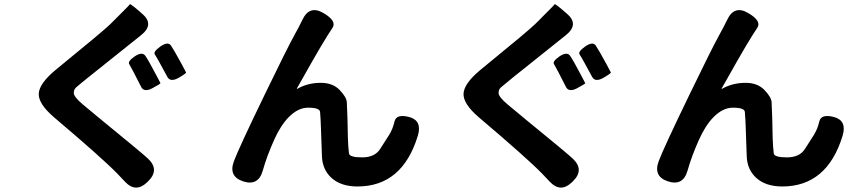

<svg xmlns="http://www.w3.org/2000/svg" viewBox="-20 -828 4040 904"><path d="M674 29Q620 82 569 28L532 -11Q464 -81 233 -277Q160 -340 162.5 -387.5Q165 -435 242 -499L270 -522Q465 -681 499 -714Q525 -739 532 -747Q539 -754 566 -781Q589 -804 591.5 -808Q594 -812 651 -762Q707 -713 645 -663L396 -464Q367 -441 339 -417Q327 -407 327.5 -389.5Q328 -372 369 -337L440 -278Q658 -100 678 -80Q732 -28 678 25ZM698 -413Q659 -392 645 -418Q597 -513 588.5 -526Q580 -539 615 -563Q650 -586 664.5 -565Q679 -544 717 -472Q734 -439 735.5 -436.5Q737 -434 698 -413ZM820 -461Q782 -440 768 -466Q718 -559 709 -571.5Q700 -584 735 -609Q771 -634 785 -613.5Q799 -593 836 -525Q853 -492 856 -487Q858 -483 820 -461Z M1217 -24Q1196 49 1125 26Q1055 3 1081 -68Q1103 -128 1228 -386Q1332 -601 1368 -666Q1386 -698 1402 -731L1404 -735Q1437 -805 1502 -767Q1568 -729 1545 -696Q1505 -638 1407 -463L1378 -412Q1376 -408 1380 -410Q1429 -438 1491 -438Q1547 -438 1579.5 -404Q1612 -370 1613 -346Q1615 -308 1616 -270L1618 -177Q1619 -141 1623 -106Q1625 -87 1685 -87Q1745 -87 1770 -127Q1790 -159 1811 -191Q1829 -219 1837.5 -256Q1846 -293 1907 -277Q1969 -260 1947 -188Q1874 50 1663 50Q1584 50 1539 8Q1499 -30 1496 -89L1491 -229Q1490 -265 1487 -301Q1485 -321 1431 -321Q1383 -321 1339 -276Q1301 -237 1271 -170Q1236 -92 1217 -24Z M2674 29Q2620 82 2569 28L2532 -11Q2464 -81 2233 -277Q2160 -340 2162.5 -387.5Q2165 -435 2242 -499L2270 -522Q2465 -681 2499 -714Q2525 -739 2532 -747Q2539 -754 2566 -781Q2589 -804 2591.5 -808Q2594 -812 2651 -762Q2707 -713 2645 -663L2396 -464Q2367 -441 2339 -417Q2327 -407 2327.5 -389.5Q2328 -372 2369 -337L2440 -278Q2658 -100 2678 -80Q2732 -28 2678 25ZM2698 -413Q2659 -392 2645 -418Q2597 -513 2588.5 -526Q2580 -539 2615 -563Q2650 -586 2664.5 -565Q2679 -544 2717 -472Q2734 -439 2735.5 -436.5Q2737 -434 2698 -413ZM2820 -461Q2782 -440 2768 -466Q2718 -559 2709 -571.5Q2700 -584 2735 -609Q2771 -634 2785 -613.5Q2799 -593 2836 -525Q2853 -492 2856 -487Q2858 -483 2820 -461Z M3217 -24Q3196 49 3125 26Q3055 3 3081 -68Q3103 -128 3228 -386Q3332 -601 3368 -666Q3386 -698 3402 -731L3404 -735Q3437 -805 3502 -767Q3568 -729 3545 -696Q3505 -638 3407 -463L3378 -412Q3376 -408 3380 -410Q3429 -438 3491 -438Q3547 -438 3579.5 -404Q3612 -370 3613 -346Q3615 -308 3616 -270L3618 -177Q3619 -141 3623 -106Q3625 -87 3685 -87Q3745 -87 3770 -127Q3790 -159 3811 -191Q3829 -219 3837.5 -256Q3846 -293 3907 -277Q3969 -260 3947 -188Q3874 50 3663 50Q3584 50 3539 8Q3499 -30 3496 -89L3491 -229Q3490 -265 3487 -301Q3485 -321 3431 -321Q3383 -321 3339 -276Q3301 -237 3271 -170Q3236 -92 3217 -24Z"/></svg>

Font: Resource Han Rounded JP
Style: Bold
Weight: 700
Designer: Cyano Hao (round all glyphs); Ryoko NISHIZUKA 西塚涼子 (kana, bopomofo & ideographs); Paul D. Hunt (Latin, Greek & Cyrillic)
Foundry: Cyano Hao
Version: 0.990